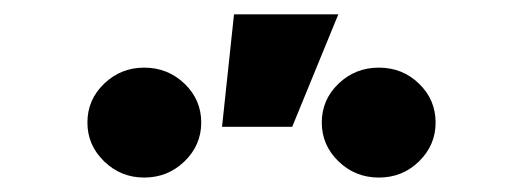

<svg xmlns="http://www.w3.org/2000/svg" viewBox="-20 -830 725 266"><path d="M179.7 -584Q147.5 -584 124.3 -606.4Q101.1 -628.9 101.1 -660.2Q101.1 -691.9 124.3 -714.1Q147.5 -736.3 179.7 -736.3Q212.4 -736.3 235.6 -714.1Q258.8 -691.9 258.8 -660.2Q258.8 -628.9 235.6 -606.4Q212.4 -584 179.7 -584ZM504.9 -584Q472.2 -584 449 -606.4Q425.8 -628.9 425.8 -660.2Q425.8 -691.9 449 -714.1Q472.2 -736.3 504.9 -736.3Q537.6 -736.3 560.5 -714.1Q583.5 -691.9 583.5 -660.2Q583.5 -628.9 560.5 -606.4Q537.6 -584 504.9 -584ZM287.6 -654.3 304.2 -810.1H448.7L384.8 -654.3Z"/></svg>

Font: Inter Display ExtraBold
Style: Regular
Weight: 800
Designer: Rasmus Andersson
Foundry: rsms
Version: Version 4.000;git-a52131595